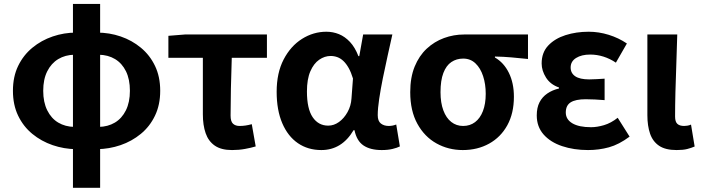

<svg xmlns="http://www.w3.org/2000/svg" viewBox="-20 -731 3483 953"><path d="M357.7 9.4Q297.7 8.7 241.5 -10.5Q185.2 -29.7 140.5 -66.4Q95.9 -103 70 -156.8Q44.2 -210.5 44.2 -280.4Q44.2 -350.3 70 -403.7Q95.9 -457.2 140.5 -494Q185.2 -530.9 241.5 -550Q297.7 -569.2 357.7 -569.2L349.1 -459.4Q303.9 -458.6 269.1 -437.7Q234.4 -416.8 214.5 -377.1Q194.5 -337.4 194.5 -280.4Q194.5 -223.5 214.5 -183.4Q234.4 -143.2 269.1 -122.5Q303.9 -101.9 349.1 -101.1ZM461.6 9.4 470.2 -101.1Q515.5 -101.9 550.2 -122.5Q584.9 -143.2 604.9 -183.4Q624.8 -223.5 624.8 -280.4Q624.8 -337.4 605.3 -377.1Q585.8 -416.8 551.2 -437.7Q516.6 -458.6 470.2 -459.4L461.6 -569.2Q523.1 -569.2 579 -550Q635 -530.9 679.5 -494Q723.9 -457.2 749.5 -403.7Q775.2 -350.3 775.2 -280.4Q775.2 -210.5 749.3 -156.8Q723.5 -103 678.9 -66.4Q634.3 -29.7 578.1 -10.5Q521.9 8.7 461.6 9.4ZM342.1 201.1V-711.4H477V201.1Z M1131.6 13.8Q1077.8 13.8 1046.1 -8.2Q1014.4 -30.2 1000.7 -69.9Q986.9 -109.6 986.9 -163.7V-444.1H815.8V-553.2L897.9 -559.8H1304.9V-444.1H1130.4Q1127.8 -366.2 1126.1 -291.4Q1124.5 -216.7 1124.5 -157.7Q1124.5 -128.1 1136.5 -117Q1148.6 -105.8 1168.9 -105.8Q1184 -105.8 1198.4 -107.9Q1212.7 -110 1229.7 -114.6L1249.2 -4.2Q1225.6 2.9 1195.7 8.3Q1165.7 13.8 1131.6 13.8Z M1574.9 13.8Q1508.6 13.8 1458.7 -20.3Q1408.9 -54.4 1381 -119.5Q1353.2 -184.6 1353.2 -275.5Q1353.2 -369.3 1387.9 -435.9Q1422.6 -502.4 1479 -538Q1535.4 -573.5 1600.1 -573.5Q1633 -573.5 1662.6 -561.4Q1692.3 -549.3 1717.2 -522.7Q1742.1 -496.1 1759 -452.4H1763.3L1782.5 -559.8H1927.5Q1916.5 -509.8 1903.9 -453.7Q1891.4 -397.7 1880.3 -342.8Q1869.2 -287.8 1862.1 -240.2Q1854.9 -192.5 1854.9 -159.3Q1854.9 -130.2 1870.4 -118Q1885.9 -105.8 1909.5 -105.8Q1917.9 -105.8 1927.6 -107.5Q1937.3 -109.2 1946.7 -113L1964.8 -4.2Q1950.6 2.9 1928.1 8.3Q1905.5 13.8 1874.5 13.8Q1818.1 13.8 1784.2 -9Q1750.4 -31.8 1739.5 -84.8H1735Q1676.6 13.8 1574.9 13.8ZM1609.1 -107.4Q1637.5 -107.4 1662.6 -125.5Q1687.7 -143.6 1704.9 -174.4Q1722.2 -205.2 1724.6 -242.3L1732 -341.3Q1722.9 -371.4 1711 -392.9Q1699 -414.3 1685.1 -427.7Q1671.1 -441.2 1654.9 -447.2Q1638.6 -453.2 1621 -453.2Q1591.5 -453.2 1564.3 -434.5Q1537.2 -415.8 1520.4 -377Q1503.5 -338.2 1503.5 -277.1Q1503.5 -191 1532 -149.2Q1560.4 -107.4 1609.1 -107.4Z M2277.1 13.8Q2205.6 13.8 2146.3 -19.3Q2087 -52.3 2051.6 -116.7Q2016.2 -181.1 2016.2 -273.4Q2016.2 -346.7 2038.2 -400.5Q2060.2 -454.2 2098 -489.4Q2135.9 -524.6 2183.9 -542.2Q2231.9 -559.8 2284 -559.8H2600.7V-438.2Q2554.7 -442.7 2517.9 -446.2Q2481 -449.6 2436.6 -450.4V-445.6Q2480.9 -420.1 2505.8 -369.5Q2530.8 -318.8 2530.8 -250.8Q2530.8 -168.7 2498.1 -109.3Q2465.4 -50 2407.8 -18.1Q2350.3 13.8 2277.1 13.8ZM2278.6 -105.8Q2312.9 -105.8 2338 -124.8Q2363.1 -143.7 2377 -179.6Q2390.9 -215.4 2390.9 -265.6Q2390.9 -313.5 2377.9 -353.1Q2365 -392.7 2340.1 -416.4Q2315.2 -440.2 2279.1 -440.2Q2245.8 -440.2 2220.3 -423Q2194.9 -405.9 2180.7 -368.9Q2166.5 -331.9 2166.5 -273.4Q2166.5 -220.9 2180.6 -183.1Q2194.7 -145.3 2220 -125.6Q2245.3 -105.8 2278.6 -105.8Z M2898.9 13.8Q2828.1 13.8 2770 -5.7Q2711.9 -25.2 2678 -63.7Q2644.2 -102.2 2644.2 -158.2Q2644.2 -196.6 2657.9 -223.3Q2671.7 -250 2696.7 -267Q2721.6 -284 2754.5 -291.8V-296.8Q2711.9 -311.5 2690.2 -345.9Q2668.5 -380.4 2668.5 -415.9Q2668.5 -470.3 2701.2 -505Q2733.9 -539.6 2787 -556.6Q2840.1 -573.5 2901.8 -573.5Q2952.1 -573.5 3001.4 -558.2Q3050.6 -542.9 3091.6 -515.1L3037 -420Q3007.6 -439.8 2975.4 -450Q2943.1 -460.2 2909.1 -460.2Q2866.7 -460.2 2839.5 -443.3Q2812.4 -426.4 2812.4 -396Q2812.4 -367.9 2835.2 -352.4Q2858.1 -336.9 2904.6 -336.9Q2922 -336.9 2941.9 -338.2Q2961.8 -339.5 2981 -340.5V-234Q2956.4 -236 2932.8 -237.2Q2909.2 -238.4 2887.1 -238.4Q2836.8 -238.4 2812.5 -223Q2788.3 -207.6 2788.3 -172.6Q2788.3 -138.3 2821 -118.9Q2853.7 -99.6 2913.8 -99.6Q2943.3 -99.6 2978 -109.8Q3012.6 -120 3046 -146.4L3105 -52.9Q3052.2 -13.5 3002.7 0.1Q2953.2 13.8 2898.9 13.8Z M3338.5 13.8Q3282.8 13.8 3251.4 -7.5Q3220 -28.7 3206.6 -67.7Q3193.3 -106.6 3193.3 -158.8V-559.8H3341.6Q3340 -491.7 3337.1 -417.3Q3334.1 -342.9 3332.5 -274Q3330.8 -205.1 3330.8 -152.6Q3330.8 -126.6 3342.1 -116.2Q3353.5 -105.8 3375.8 -105.8Q3383 -105.8 3392.3 -107.3Q3401.5 -108.8 3409.9 -112.6L3427.9 -3.8Q3411.5 3.3 3391.4 8.5Q3371.2 13.8 3338.5 13.8Z"/></svg>

Font: Noto Sans SC Thin
Style: Regular
Weight: 100
Designer: Ryoko NISHIZUKA 西塚涼子 (kana, bopomofo & ideographs); Paul D. Hunt (Latin, Greek & Cyrillic); Sandoll Communications 산돌커뮤니
Foundry: Adobe
Version: Version 2.004-H2;hotconv 1.0.118;makeotfexe 2.5.65603